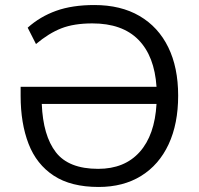

<svg xmlns="http://www.w3.org/2000/svg" viewBox="-20 -734 790 763"><path d="M372 9Q262 9 193.5 -36Q125 -81 93.5 -162.5Q62 -244 62 -353V-389H602Q594 -511 530 -576Q466 -641 347 -641Q274 -641 224 -621.5Q174 -602 123 -559L90 -624Q139 -668 203 -691Q267 -714 355 -714Q460 -714 534.5 -670.5Q609 -627 648.5 -546.5Q688 -466 688 -354Q688 -242 650 -160.5Q612 -79 541 -35Q470 9 372 9ZM370 -63Q475 -63 535 -130Q595 -197 602 -321H146Q151 -195 202 -129Q253 -63 370 -63Z"/></svg>

Font: Winston
Style: Regular
Weight: 400
Designer: Original fonts by Vernon Adams / Changes by Cristiano Sobral
Foundry: Original fonts by Vernon Adams / Changes by Cristiano Sobral
Version: Version 2.503;July 17, 2020;FontCreator 13.0.0.2655 64-bit